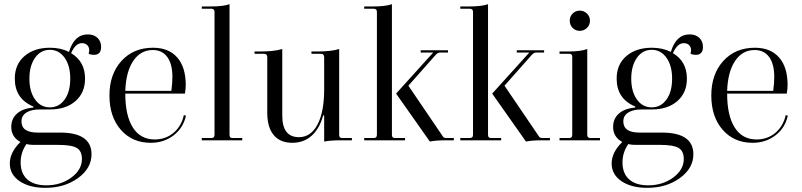

<svg xmlns="http://www.w3.org/2000/svg" viewBox="-20 -673 3845 921"><path d="M220 -148H171Q130 -148 106.5 -133Q83 -118 83 -91Q83 -37 160 -37H268Q419 -37 419 67Q419 134 354.5 181Q290 228 198 228Q121 228 74 196Q27 164 27 111Q27 58 78 8Q34 -16 34 -64Q34 -104 62 -128.5Q90 -153 140 -157V-162Q51 -199 51 -296Q51 -364 97.5 -404Q144 -444 220 -444Q271 -444 311 -424Q336 -508 401 -508Q430 -508 447.5 -491.5Q465 -475 465 -448Q465 -410 431 -410Q414 -410 405 -416Q408 -424 408 -432Q408 -447 398.5 -456.5Q389 -466 373 -466Q342 -466 321 -418Q388 -378 388 -296Q388 -228 342 -188Q296 -148 220 -148ZM317 -296Q317 -358 290 -396Q263 -434 219 -434Q175 -434 148 -395.5Q121 -357 121 -296Q121 -234 148 -196Q175 -158 219 -158Q263 -158 290 -195.5Q317 -233 317 -296ZM79 106Q79 159 111 187.5Q143 216 202 216Q272 216 322.5 178.5Q373 141 373 90Q373 51 348 36.5Q323 22 260 22H141Q120 22 107 18Q79 58 79 106Z M703 12Q614 12 559.5 -50.5Q505 -113 505 -215Q505 -317 562.5 -380.5Q620 -444 714 -444Q789 -444 830 -397.5Q871 -351 871 -265Q871 -248 867 -224H581Q581 -118 617.5 -61Q654 -4 722 -4Q774 -4 812 -35.5Q850 -67 862 -121L872 -118Q859 -59 812.5 -23.5Q766 12 703 12ZM713 -433Q654 -433 619 -380.5Q584 -328 581 -237H802Q807 -274 807 -304Q807 -366 782.5 -399.5Q758 -433 713 -433Z M948 0V-11H994Q1009 -11 1009 -26V-616Q1009 -631 994 -631H948V-642H989Q1052 -642 1081 -653V-26Q1081 -11 1095 -11H1142V0Z M1382 12Q1324 12 1293 -25Q1262 -62 1262 -133V-399Q1262 -415 1246 -415H1201V-426H1225Q1296 -426 1334 -438V-118Q1334 -15 1414 -15Q1471 -15 1503 -75.5Q1535 -136 1535 -245V-398Q1535 -415 1519 -415H1474V-426H1499Q1571 -426 1607 -438V-25Q1607 -11 1621 -11H1668V0H1618Q1565 0 1535 6V-119H1530Q1513 -56 1475 -22Q1437 12 1382 12Z M1727 0V-11H1773Q1788 -11 1788 -26V-616Q1788 -631 1773 -631H1727V-642H1768Q1831 -642 1860 -653V-26Q1860 -11 1874 -11H1923V0ZM2042 6 1880 -224 2058 -421H1998V-432H2129V-421H2090Q2081 -421 2071 -411L1939 -262L2104 -19Q2109 -11 2120 -11H2157V0H2120Q2070 0 2042 6Z M2188 0V-11H2234Q2249 -11 2249 -26V-616Q2249 -631 2234 -631H2188V-642H2229Q2292 -642 2321 -653V-26Q2321 -11 2335 -11H2384V0ZM2503 6 2341 -224 2519 -421H2459V-432H2590V-421H2551Q2542 -421 2532 -411L2400 -262L2565 -19Q2570 -11 2581 -11H2618V0H2581Q2531 0 2503 6Z M2713 -574Q2713 -594 2727 -608Q2741 -622 2761 -622Q2781 -622 2795.5 -608Q2810 -594 2810 -574Q2810 -553 2795.5 -539Q2781 -525 2761 -525Q2741 -525 2727 -539Q2713 -553 2713 -574ZM2664 0V-11H2711Q2725 -11 2725 -26V-401Q2725 -415 2711 -415H2664V-426H2705Q2767 -426 2797 -438V-26Q2797 -11 2812 -11H2858V0Z M3107 -148H3058Q3017 -148 2993.5 -133Q2970 -118 2970 -91Q2970 -37 3047 -37H3155Q3306 -37 3306 67Q3306 134 3241.5 181Q3177 228 3085 228Q3008 228 2961 196Q2914 164 2914 111Q2914 58 2965 8Q2921 -16 2921 -64Q2921 -104 2949 -128.5Q2977 -153 3027 -157V-162Q2938 -199 2938 -296Q2938 -364 2984.5 -404Q3031 -444 3107 -444Q3158 -444 3198 -424Q3223 -508 3288 -508Q3317 -508 3334.5 -491.5Q3352 -475 3352 -448Q3352 -410 3318 -410Q3301 -410 3292 -416Q3295 -424 3295 -432Q3295 -447 3285.5 -456.5Q3276 -466 3260 -466Q3229 -466 3208 -418Q3275 -378 3275 -296Q3275 -228 3229 -188Q3183 -148 3107 -148ZM3204 -296Q3204 -358 3177 -396Q3150 -434 3106 -434Q3062 -434 3035 -395.5Q3008 -357 3008 -296Q3008 -234 3035 -196Q3062 -158 3106 -158Q3150 -158 3177 -195.5Q3204 -233 3204 -296ZM2966 106Q2966 159 2998 187.5Q3030 216 3089 216Q3159 216 3209.5 178.5Q3260 141 3260 90Q3260 51 3235 36.5Q3210 22 3147 22H3028Q3007 22 2994 18Q2966 58 2966 106Z M3590 12Q3501 12 3446.5 -50.5Q3392 -113 3392 -215Q3392 -317 3449.5 -380.5Q3507 -444 3601 -444Q3676 -444 3717 -397.5Q3758 -351 3758 -265Q3758 -248 3754 -224H3468Q3468 -118 3504.5 -61Q3541 -4 3609 -4Q3661 -4 3699 -35.5Q3737 -67 3749 -121L3759 -118Q3746 -59 3699.5 -23.5Q3653 12 3590 12ZM3600 -433Q3541 -433 3506 -380.5Q3471 -328 3468 -237H3689Q3694 -274 3694 -304Q3694 -366 3669.5 -399.5Q3645 -433 3600 -433Z"/></svg>

Font: Arapey Regular-Display
Style: Regular
Weight: 400
Designer: Eduardo Rodriguez Tunni
Foundry: Eduardo Rodriguez Tunni
Version: Version 4.000